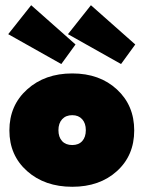

<svg xmlns="http://www.w3.org/2000/svg" viewBox="-20 -704 566 736"><path d="M444 -458.5 240.5 -573 328.5 -684 498.5 -533.5ZM215 -458.5 11.5 -573 99.5 -684 269.5 -533.5ZM257 12Q151.5 12 83.8 -48.2Q16 -108.5 16 -204Q16 -300 84 -361.2Q152 -422.5 257 -422.5Q362 -422.5 428.2 -361.2Q494.5 -300 494.5 -204Q494.5 -108 428.2 -48Q362 12 257 12ZM257 -148Q281.5 -148 295.2 -163.2Q309 -178.5 309 -205Q309 -231.5 295 -247Q281 -262.5 257 -262.5Q232.5 -262.5 218.2 -247Q204 -231.5 204 -205Q204 -178.5 218 -163.2Q232 -148 257 -148Z"/></svg>

Font: League Spartan Black
Style: Regular
Weight: 900
Foundry: The League of Moveable Type
Version: Version 2.002